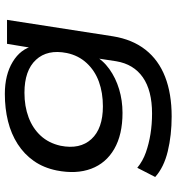

<svg xmlns="http://www.w3.org/2000/svg" viewBox="12 -552 729 793"><g transform="rotate(-90 376.5 -155.5)"><path d="M292 189Q215 189 148.5 173Q82 157 42 121L80 47Q108 70 143.5 82.5Q179 95 219.5 101.5Q260 108 304 108Q399 108 453.5 70Q508 32 520 -40L534 -132L545 -133Q525 -95 488 -68.5Q451 -42 404.5 -28Q358 -14 307 -14Q217 -14 158 -48Q99 -82 76 -143.5Q53 -205 69 -286Q80 -340 108 -380Q136 -420 178 -447Q220 -474 272.5 -487Q325 -500 385 -500Q464 -500 517.5 -467.5Q571 -435 583 -382H574L592 -491H691L623 -53Q610 27 567.5 81Q525 135 455.5 162Q386 189 292 189ZM334 -95Q390 -95 435.5 -111.5Q481 -128 512.5 -162Q544 -196 554 -244Q570 -324 526 -371.5Q482 -419 390 -419Q334 -419 288.5 -402Q243 -385 212.5 -352Q182 -319 171 -270Q155 -190 198.5 -142.5Q242 -95 334 -95Z"/></g></svg>

Font: Nunito Sans 10pt Expanded Medium
Style: Italic
Weight: 500
Width: 7
Italic angle: -9°
Designer: Vernon Adams
Foundry: Vernon Adams
Version: Version 3.101;gftools[0.9.27]